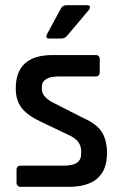

<svg xmlns="http://www.w3.org/2000/svg" viewBox="-20 -723 475 743"><path d="M239 -703H317Q325 -703 327.5 -698.5Q330 -694 325 -686L241 -586Q232 -574 217 -574H170Q154 -574 162 -591L214 -687Q221 -703 239 -703ZM245 0H61Q44 0 44 -17V-66Q44 -82 61 -82H229Q294 -82 294 -127V-139Q294 -179 247 -200L138 -252Q87 -276 64 -305Q41 -334 41 -381Q41 -510 184 -510H350Q366 -510 366 -493V-444Q366 -427 350 -427H204Q174 -427 158 -416.5Q142 -406 142 -389V-378Q142 -346 193 -322L303 -266Q355 -243 374.5 -211.5Q394 -180 394 -130Q394 0 245 0Z"/></svg>

Font: Rajdhani SemiBold
Style: Regular
Weight: 600
Designer: Satya Rajpurohit, Jyotish Sonowal
Foundry: Indian Type Foundry
Version: Version 1.201 February 1, 2022